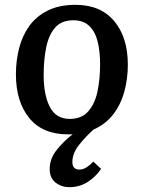

<svg xmlns="http://www.w3.org/2000/svg" viewBox="-20 -543 595 796"><path d="M267 233Q235 233 210.5 214Q186 195 186 157Q186 116 214 80Q242 44 281 14Q276 14 271.5 14Q267 14 262 14Q156 14 101 -54Q46 -122 46 -235Q46 -292 59.5 -344Q73 -396 102 -436Q131 -476 178.5 -499.5Q226 -523 293 -523Q397 -523 453.5 -455.5Q510 -388 510 -275Q510 -217 495.5 -163.5Q481 -110 449.5 -69Q418 -28 368 -6Q335 23 307.5 58Q280 93 280 129Q280 160 310 160Q324 160 339 150.5Q354 141 367 127L399 157Q377 190 343.5 211.5Q310 233 267 233ZM269 -50Q319 -50 346.5 -82Q374 -114 384.5 -165.5Q395 -217 395 -276Q395 -329 385 -370Q375 -411 350.5 -435Q326 -459 284 -459Q235 -459 208.5 -428.5Q182 -398 171.5 -346.5Q161 -295 161 -231Q161 -150 186.5 -100Q212 -50 269 -50Z"/></svg>

Font: Literata 12pt Medium
Style: Italic
Weight: 500
Italic angle: -2°
Designer: Latin by Veronika Burian and Jose Scaglione. Greek by Irene Vlachou. Cyrillic by Vera Evstafieva
Foundry: TypeTogether
Version: Version 3.002